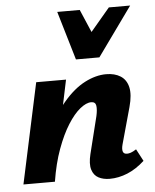

<svg xmlns="http://www.w3.org/2000/svg" viewBox="-52 -755 654 808"><g transform="rotate(-5 275.0 -351.5)"><path d="M379 8Q352 8 332 -2.5Q312 -13 304.5 -37.5Q297 -62 307 -103L346 -260Q352 -287 349.5 -303.5Q347 -320 329 -320Q308 -320 282 -299Q256 -278 230 -237Q204 -196 182 -136Q160 -76 148 0H80Q105 -117 141.5 -199.5Q178 -282 221.5 -333Q265 -384 311.5 -408Q358 -432 402 -432Q438 -432 462.5 -416.5Q487 -401 494.5 -369Q502 -337 488 -286L445 -131Q440 -112 443.5 -101.5Q447 -91 461 -91Q468 -91 477 -94Q486 -97 500 -106L527 -55Q492 -23 454.5 -7.5Q417 8 379 8ZM15 0 106 -424H232L143 0ZM281 -505 324 -576 438 -711H528L380 -505ZM281 -505 220 -711H315L372 -578L380 -505Z"/></g></svg>

Font: Ysabeau Infant ExtraBold
Style: Italic
Weight: 800
Italic angle: -12°
Designer: Christian Thalmann (Catharsis Fonts)
Version: Version 2.001;gftools[0.9.30]; featfreeze: ss01,ss02,lnum